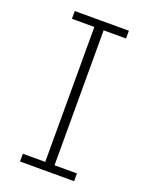

<svg xmlns="http://www.w3.org/2000/svg" viewBox="-134 -768 648 837"><g transform="rotate(20 190.5 -349.0)"><path d="M316 0H65V-36H169V-662H65V-698H316V-662H212V-36H316Z"/></g></svg>

Font: Anuphan ExtraLight
Style: Regular
Weight: 200
Designer: Cadson Demak
Version: Version 3.001